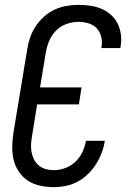

<svg xmlns="http://www.w3.org/2000/svg" viewBox="-20 -763 540 791"><path d="M201 8Q173 8 145.5 2Q118 -4 96 -18Q74 -32 58.5 -54.5Q43 -77 36.5 -103Q30 -129 30.5 -157.5Q31 -186 35 -214L92 -559Q96 -584 104 -608Q112 -632 126.5 -654Q141 -676 161 -694Q181 -712 204.5 -723Q228 -734 253 -738.5Q278 -743 303 -743Q327 -743 351.5 -739.5Q376 -736 397.5 -727Q419 -718 436.5 -702.5Q454 -687 464.5 -666Q475 -645 478 -621Q481 -597 477 -572Q476 -570 476 -568Q476 -566 475 -565H397Q398 -566 398 -567Q398 -568 398 -569Q402 -590 397 -611Q392 -632 378.5 -646.5Q365 -661 344.5 -667Q324 -673 303 -673Q279 -673 254.5 -664.5Q230 -656 211.5 -637.5Q193 -619 183 -595.5Q173 -572 169 -548L145 -403H316L305 -333H133L112 -203Q109 -186 108 -169Q107 -152 110 -136Q113 -120 120.5 -105.5Q128 -91 140 -81Q152 -71 168 -66.5Q184 -62 201 -62Q225 -62 248.5 -70.5Q272 -79 290.5 -96.5Q309 -114 319.5 -136.5Q330 -159 334 -183H412Q408 -158 399 -134Q390 -110 376 -87.5Q362 -65 342.5 -46Q323 -27 299.5 -14.5Q276 -2 251 3Q226 8 201 8Z"/></svg>

Font: Iosevka Curly Oblique
Style: Regular
Weight: 400
Italic angle: -9°
Monospace: yes
Designer: Belleve Invis
Foundry: Belleve Invis
Version: Version 11.1.0; ttfautohint (v1.8.3)